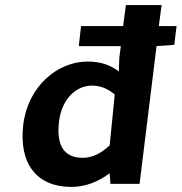

<svg xmlns="http://www.w3.org/2000/svg" viewBox="-20 -726 717 758"><path d="M213 -246C224 -338 283 -388 342 -388C373 -388 402 -379 433 -353L413 -152C376 -118 343 -103 306 -103C237 -103 201 -147 213 -246ZM618 -706H477L466 -623H300L291 -544H457L451 -498L449 -444C417 -468 380 -483 326 -483C207 -483 91 -386 72 -235C53 -80 125 12 262 12C318 12 368 -9 413 -42L416 0H531L598 -544L668 -549L677 -623H607Z"/></svg>

Font: Falling Sky
Style: SeBdObl
Weight: 600
Designer: Paul D. Hunt
Foundry: Adobe Systems Incorporated
Version: Version 1.02